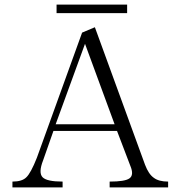

<svg xmlns="http://www.w3.org/2000/svg" viewBox="-20 -816 790 837"><path d="M226.6 -795.9V-758.8H534.2V-795.9ZM350.6 -625 479.5 -274.4H222.7ZM393.6 -697.3 337.9 -673.8 140.6 -127.9Q114.3 -61.5 94.7 -43Q76.2 -24.4 34.2 -24.4V1H252.9V-24.4Q184.6 -24.4 166 -43Q146.5 -62.5 168 -117.2L212.9 -245.1H490.2L547.9 -93.8Q565.4 -52.7 543.9 -38.1Q524.4 -24.4 458 -24.4V1H712.9V-24.4Q671.9 -24.4 650.4 -41Q627.9 -56.6 612.3 -97.7Z"/></svg>

Font: Batang
Style: Regular
Weight: 400
Version: Version 2.21